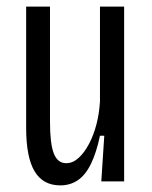

<svg xmlns="http://www.w3.org/2000/svg" viewBox="-20 -548 458 580"><path d="M162 12Q110 12 84.5 -30.5Q59 -73 59 -162V-528H131V-181Q131 -114 142.5 -84.5Q154 -55 180 -55Q200 -55 217.5 -71Q235 -87 249 -113.5Q263 -140 271.5 -173Q280 -206 282 -242V-528H355V-203V0H286L295 -138H282Q271 -86 254.5 -52.5Q238 -19 215 -3.5Q192 12 162 12Z"/></svg>

Font: Bricolage Grotesque 24pt Condensed Light
Style: Regular
Weight: 300
Width: 3
Designer: Mathieu Triay
Foundry: Atelier Triay
Version: Version 1.001;gftools[0.9.33.dev8+g029e19f]